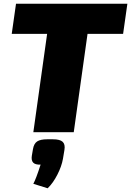

<svg xmlns="http://www.w3.org/2000/svg" viewBox="-20 -710 704 1031"><path d="M641 -528H450L376 0H159L233 -528H43L66 -690H664ZM233 38H265Q302 38 316.5 51.5Q331 65 326 95L318 143Q311 183 288 228Q265 273 236 301L159 277Q174 249 198 174Q169 175 158 163Q147 151 151 126L157 91Q162 61 179.5 49.5Q197 38 233 38Z"/></svg>

Font: Exo 2.0 Black
Style: Italic
Weight: 900
Italic angle: -8°
Designer: Natanael Gama
Version: Version 1.001;PS 001.001;hotconv 1.0.70;makeotf.lib2.5.58329